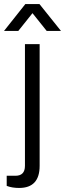

<svg xmlns="http://www.w3.org/2000/svg" viewBox="-53 -743 320 945"><path d="M-33.2 -590.8 71.8 -723.1H141.1L247.1 -590.8H176.8L106.9 -678.2L37.1 -590.8ZM41 182.1Q6.3 182.1 -20 171.9V122.1H22.9Q69.8 122.1 69.8 73.2V-525.9H142.1V73.2Q142.1 182.1 41 182.1Z"/></svg>

Font: Archivo Light
Style: Regular
Weight: 300
Designer: Hector Gatti
Foundry: Omnibus-Type
Version: Version 2.001